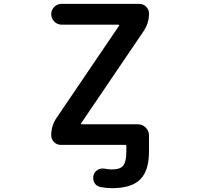

<svg xmlns="http://www.w3.org/2000/svg" viewBox="-20 -774 1040 1001"><path d="M564.5 207Q534.2 207 503.9 201.2Q483.4 197.3 472.7 179.7Q465.8 167 465.8 153.3Q465.8 146.5 467.8 139.6Q472.7 121.1 490.2 111.3Q502 104.5 515.6 104.5Q521.5 104.5 527.3 105.5Q545.9 109.4 562.5 109.4Q606.4 109.4 622.1 89.8Q638.7 69.3 638.7 15.6V-11.7Q638.7 -18.6 631.8 -18.6H296.9Q276.4 -18.6 261.7 -33.2Q247.1 -47.9 247.1 -68.4Q247.1 -119.1 275.4 -160.2L600.6 -639.6Q602.5 -641.6 601.1 -643.6Q599.6 -645.5 597.7 -645.5H300.8Q279.3 -645.5 263.2 -661.6Q247.1 -677.7 247.1 -700.2Q247.1 -722.7 263.2 -738.3Q279.3 -753.9 300.8 -753.9H706.1Q726.6 -753.9 741.7 -739.3Q756.8 -724.6 756.8 -703.1Q756.8 -652.3 728.5 -611.3L403.3 -131.8Q401.4 -129.9 402.8 -127.9Q404.3 -126 406.2 -126H699.2Q722.7 -126 739.7 -108.9Q756.8 -91.8 756.8 -68.4V15.6Q756.8 116.2 710.9 161.6Q665 207 564.5 207Z"/></svg>

Font: Rounded Mgen+ 1m medium
Style: Regular
Weight: 500
Designer: [Source Han Sans]
Ryoko NISHIZUKA  (kana & ideographs); Paul D. Hunt (Latin, Greek & Cyrillic); Wenlong ZHANG  (bopomofo
Version: Version 1.059.20150602